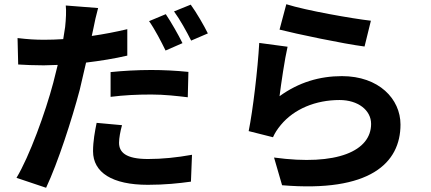

<svg xmlns="http://www.w3.org/2000/svg" viewBox="-20 -825 2040 908"><path d="M503 -484V-367C566 -375 627 -378 696 -378C757 -378 818 -371 868 -365L871 -485C812 -491 752 -494 695 -494C630 -494 559 -490 503 -484ZM557 -233 437 -244C429 -205 420 -157 420 -110C420 -9 511 49 679 49C759 49 826 42 883 34L888 -93C816 -80 747 -73 680 -73C573 -73 543 -106 543 -150C543 -172 549 -204 557 -233ZM764 -758 685 -725C712 -687 743 -627 763 -586L843 -621C825 -658 789 -721 764 -758ZM882 -803 803 -771C831 -733 863 -675 884 -633L963 -667C946 -702 909 -766 882 -803ZM189 -637C147 -637 114 -639 63 -645L66 -520C101 -518 138 -516 187 -516L253 -518L232 -434C195 -294 119 -85 58 16L198 63C254 -56 320 -260 357 -400L387 -529C454 -537 522 -548 582 -562V-687C527 -674 470 -663 414 -655L422 -692C426 -714 436 -759 444 -787L291 -799C294 -775 292 -734 288 -697L279 -640C248 -638 218 -637 189 -637Z M1334 -805 1302 -685C1380 -665 1603 -618 1704 -605L1734 -727C1647 -737 1429 -775 1334 -805ZM1340 -604 1206 -622C1199 -498 1176 -303 1156 -205L1271 -176C1280 -196 1290 -212 1308 -234C1371 -310 1473 -352 1586 -352C1673 -352 1735 -304 1735 -239C1735 -112 1576 -39 1276 -80L1314 51C1730 86 1874 -54 1874 -236C1874 -357 1772 -465 1597 -465C1492 -465 1393 -436 1302 -370C1309 -427 1327 -549 1340 -604Z"/></svg>

Font: Noto Sans CJK SC
Style: Bold
Weight: 700
Designer: Ryoko NISHIZUKA 西塚涼子 (kana, bopomofo & ideographs); Paul D. Hunt (Latin, Greek & Cyrillic); Sandoll Communications 산돌커뮤니
Foundry: Adobe
Version: Version 2.004;hotconv 1.0.118;makeotfexe 2.5.65603